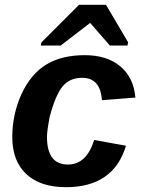

<svg xmlns="http://www.w3.org/2000/svg" viewBox="-20 -767 596 797"><path d="M262 -84Q339 -84 371 -186L503 -162Q451 10 254 10Q147 10 89 -44.5Q31 -99 31 -198Q31 -292 69 -376Q108 -460 172 -499Q236 -538 332 -538Q424 -538 479.5 -491.5Q535 -445 542 -362L403 -351Q397 -444 321 -444Q269 -444 239.5 -408Q210 -372 186 -281Q175 -223 175 -199Q175 -84 262 -84ZM420 -747 512 -591 509 -578H436L355 -671H353L232 -578H149L152 -591L308 -747Z"/></svg>

Font: Libra Sans
Style: Bold Italic
Weight: 700
Italic angle: -12°
Foundry: Context Ltd
Version: Version 1.002